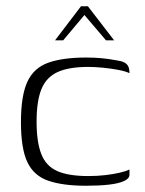

<svg xmlns="http://www.w3.org/2000/svg" viewBox="-20 -589 464 614"><path d="M255 5Q181 5 134.5 -11Q88 -27 67.5 -70.5Q47 -114 47 -198Q47 -283 67.5 -327.5Q88 -372 134.5 -388.5Q181 -405 255 -405Q281 -405 303.5 -403Q326 -401 353 -396Q368 -394 377 -389.5Q386 -385 390 -377Q394 -369 394 -355Q382 -361 358.5 -365.5Q335 -370 309 -372.5Q283 -375 262 -375Q200 -375 164 -358.5Q128 -342 112.5 -304Q97 -266 97 -200Q97 -135 112 -96.5Q127 -58 163 -42Q199 -26 262 -26Q292 -26 317 -29Q342 -32 362 -36.5Q382 -41 394 -47V-30Q394 -18 376.5 -10Q359 -2 328 1.5Q297 5 255 5ZM156 -460 239 -569H261L345 -460H319L250 -541L182 -460Z"/></svg>

Font: Genos Thin Light
Style: Regular
Weight: 300
Version: Version 1.010